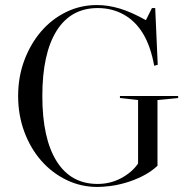

<svg xmlns="http://www.w3.org/2000/svg" viewBox="-20 -726 743 762"><path d="M456 -337V-345H687V-337L605 -329V-68Q578 -43 544.5 -26.5Q511 -10 478 -0.5Q445 9 415.5 12.5Q386 16 367 16Q301 16 243.5 -12Q186 -40 143.5 -88.5Q101 -137 76.5 -203Q52 -269 52 -345Q52 -421 76.5 -486.5Q101 -552 143 -601Q185 -650 242 -678Q299 -706 365 -706Q409 -706 455.5 -692Q502 -678 559 -646L583 -694H596L606 -469L592 -465Q578 -542 548 -592Q518 -642 471.5 -668Q425 -694 368 -694Q261 -694 204.5 -603.5Q148 -513 148 -345Q148 -177 204.5 -86.5Q261 4 367 4Q418 4 461 -19Q504 -42 528 -77V-329Z"/></svg>

Font: Libre Caslon Display
Style: Regular
Weight: 400
Designer: Pablo Impallari, Rodrigo Fuenzalida
Foundry: Pablo Impallari, Rodrigo Fuenzalida
Version: Version 1.002; ttfautohint (v1.5)